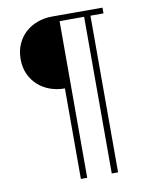

<svg xmlns="http://www.w3.org/2000/svg" viewBox="-92 -767 789 986"><g transform="rotate(-10 302.5 -274.5)"><path d="M249 -323Q208 -323 172 -336Q136 -349 109 -373.5Q82 -398 66.5 -432.5Q51 -467 51 -510Q51 -553 66.5 -588Q82 -623 109 -647.5Q136 -672 172 -685Q208 -698 249 -698H511V-668H443V149H410V-668H282V149H249Z"/></g></svg>

Font: IBM Plex Sans KR ExtLt
Style: Regular
Weight: 200
Designer: Mike Abbink; Paul van der Laan; Pieter van Rosmalen; Wujin Sim; Chorong Kim; Dohee Lee;
Foundry: Sandoll Inc.
Version: Version 1.002